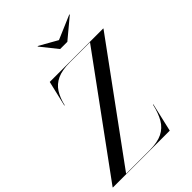

<svg xmlns="http://www.w3.org/2000/svg" viewBox="-322 -1085 1207 1207"><g transform="rotate(-45 282.0 -481.5)"><path d="M-50 0V-2.5L494 -747.5H314Q245.5 -747.5 203.2 -727.8Q161 -708 137.5 -670.8Q114 -633.5 101.5 -580H98.5L138.5 -750H614V-747.5L70 -2.5H280Q348.5 -2.5 391 -23.2Q433.5 -44 457.8 -85.5Q482 -127 496.5 -190H499.5L455.5 0ZM331 -850 242.5 -960.5 245 -963 365.5 -895 525 -963 527.5 -960.5 395 -850Z"/></g></svg>

Font: Bodoni Moda 72pt
Style: Italic
Weight: 400
Italic angle: -13°
Designer: Owen Earl
Foundry: indestructible type
Version: Version 2.005